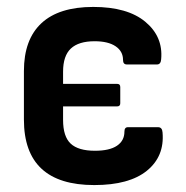

<svg xmlns="http://www.w3.org/2000/svg" viewBox="-20 -523 536 554"><path d="M252 11Q49 11 49 -178V-318Q49 -409 99.5 -456Q150 -503 249 -503Q348 -503 399.5 -460Q451 -417 445 -352Q444 -337 433 -337H346Q335 -337 335 -350Q335 -375 313.5 -389.5Q292 -404 253 -404Q207 -404 184.5 -383Q162 -362 162 -316V-281H318Q327 -281 327 -272V-225Q327 -216 318 -216H162V-177Q162 -129 184 -108.5Q206 -88 254 -88Q296 -88 317.5 -102.5Q339 -117 339 -143Q339 -156 349 -156H436Q448 -156 449 -141Q455 -72 404 -30.5Q353 11 252 11Z"/></svg>

Font: Sofia Sans Semi Condensed
Style: Bold
Weight: 700
Designer: Botio Nikoltchev, Ani Petrova
Foundry: lettersoup
Version: Version 4.100; ttfautohint (v1.8.4.7-5d5b)